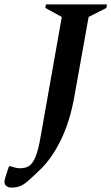

<svg xmlns="http://www.w3.org/2000/svg" viewBox="-91 -680 506 873"><path d="M-38 173Q-57 173 -66 162Q-75 151 -67 127L-50 76H-44Q-30 80 -20.5 82.5Q-11 85 2 85Q24 85 40.5 75Q57 65 70.5 33Q84 1 95 -66L190 -603L115 -644L118 -660H395L393 -644L312 -603L246 -235Q226 -126 186 -44Q146 38 95 88Q60 122 39 140.5Q18 159 1 166Q-16 173 -38 173Z"/></svg>

Font: Spectral SemiBold
Style: Italic
Weight: 600
Italic angle: -10°
Designer: Jean-Baptiste Levee
Foundry: Production Type
Version: Version 2.001